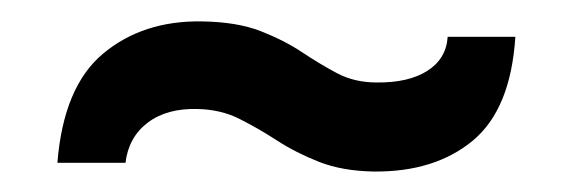

<svg xmlns="http://www.w3.org/2000/svg" viewBox="-20 -414 546 183"><path d="M336.4 -250.5Q306.2 -251 283.9 -259.8Q261.7 -268.6 243.7 -280.3Q225.6 -292 208 -300.8Q190.4 -309.6 168.5 -310.1Q139.2 -311 120.8 -297.1Q102.5 -283.2 99.6 -258.8H34.7Q40.5 -331.5 78.4 -363Q116.2 -394.5 172.4 -393.6Q206.1 -393.1 228.5 -384.3Q251 -375.5 267.8 -364.3Q284.7 -353 301.3 -344.2Q317.9 -335.4 338.9 -335.4Q369.1 -335 387.2 -346.4Q405.3 -357.9 406.7 -378.9H471.2Q466.8 -310.1 430.7 -280Q394.5 -250 336.4 -250.5Z"/></svg>

Font: Agdasima
Style: Bold
Weight: 700
Width: 3
Designer: The DocRepair Project, Patric King
Foundry: Google
Version: Version 2.002